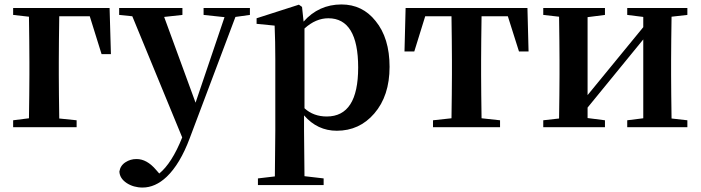

<svg xmlns="http://www.w3.org/2000/svg" viewBox="-20 -571 3146 862"><path d="M324 0V-31L246 -39C245 -115 244 -180 244 -235V-294C244 -354 245 -422 246 -498H383L436 -328H478L472 -535H39V-504L110 -496C111 -420 112 -353 112 -294V-235C112 -180 111 -115 110 -40L39 -31V0Z M620 271C658 271 694 255 728 223C768 185 803 127 832 49L1037 -495L1102 -504V-535H894V-504L988 -494L858 -110L717 -495L799 -504V-535H515V-504L574 -498L798 46C767 124 732 178 695 208L681 192C653 159 624 143 593 143C574 143 558 148 544 157C528 167 519 181 516 199C517 220 528 237 549 251C569 264 593 271 620 271Z M1433 260V230L1347 220C1346 124 1345 56 1345 16V-53C1385 -7 1434 16 1492 16C1560 16 1616 -10 1660 -61C1706 -114 1729 -184 1729 -271C1729 -357 1708 -426 1666 -477C1627 -526 1576 -551 1513 -551C1445 -551 1388 -525 1343 -474L1336 -540L1322 -550L1132 -489V-464L1213 -456C1215 -408 1216 -358 1216 -306V16C1216 57 1215 125 1214 221L1138 230V260ZM1447 -48C1408 -48 1374 -60 1347 -85V-443C1381 -474 1417 -489 1454 -489C1543 -489 1588 -415 1588 -268C1588 -121 1541 -48 1447 -48Z M2225 0V-31L2142 -40C2141 -116 2140 -181 2140 -235V-300C2140 -356 2141 -422 2142 -498H2260L2310 -340H2353L2348 -535H1801L1796 -340H1840L1889 -498H2007C2008 -422 2009 -356 2009 -300V-235C2009 -181 2008 -116 2007 -40L1924 -31V0Z M2696 0V-31L2618 -41V-88L2868 -394V-40L2796 -31V0H3066V-31L2995 -39C2994 -115 2993 -180 2993 -235V-300C2993 -355 2994 -420 2995 -496L3066 -504V-535H2796V-504L2868 -495V-449L2618 -144V-494L2696 -504V-535H2419V-504L2490 -496C2491 -420 2492 -355 2492 -300V-235C2492 -180 2491 -115 2490 -39L2419 -31V0Z"/></svg>

Font: AllPunType Bold
Style: Regular
Weight: 700
Version: 1.0